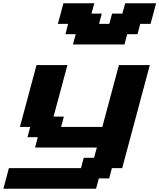

<svg xmlns="http://www.w3.org/2000/svg" viewBox="-54 -1020 967 1165"><path d="M-33.7 125H528.8L545.9 62.5H608.4L625 0H687.5Q715.3 -104 771.2 -312.3Q827.1 -520.5 855 -625H667.5Q650.4 -562.5 617.2 -437.5Q584 -312.5 566.9 -250H316.9L333.5 -312.5H271L355 -625H167.5Q150.9 -562.5 117.2 -437.5Q83.5 -312.5 66.9 -250H129.4L112.8 -187.5H175.3L158.7 -125H533.7L516.6 -62.5H454.1L437.5 0H0Q-5.4 21 -16.6 62.5Q-27.8 104 -33.7 125ZM388.7 -750H701.2L717.8 -812.5H780.3L796.9 -875H859.4Q865.2 -896 876.5 -937.5Q887.7 -979 893.1 -1000H705.6L688.5 -937.5H626L609.4 -875H546.9L563.5 -937.5H501L518.1 -1000H330.6Q325.2 -979 314 -937.3Q302.7 -895.5 296.9 -875H359.4L342.8 -812.5H405.3Z"/></svg>

Font: Faithful 32x
Style: SemiboldOblique
Weight: 400
Foundry: Faithful Resource Pack
Version: Version 1.0; January 27, 2023